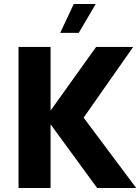

<svg xmlns="http://www.w3.org/2000/svg" viewBox="-20 -933 696 953"><path d="M72 -700H231V-384L457 -700H641L395 -349L656 0H462L231 -316V0H72ZM346 -913H455L371 -770H279Z"/></svg>

Font: Chess Sans
Style: Bold
Weight: 700
Designer: Wolf Bōese
Foundry: Wolf Bōese
Version: Version 7.223